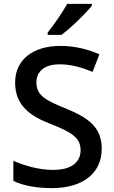

<svg xmlns="http://www.w3.org/2000/svg" viewBox="-20 -961 590 991"><path d="M454 -931V-941H327C302 -896 256 -830 226 -793V-781H297C346 -816 424 -894 454 -931ZM505 -193C505 -305 437 -353 317 -402C210 -445 168 -471 168 -536C168 -592 209 -629 288 -629C347 -629 402 -613 458 -590L493 -681C432 -707 367 -724 291 -724C151 -724 58 -653 58 -535C58 -418 134 -363 237 -323C350 -279 396 -250 396 -186C396 -124 349 -84 254 -84C179 -84 104 -107 49 -131V-27C99 -3 169 10 247 10C407 10 505 -66 505 -193Z"/></svg>

Font: Noto Sans Balinese Medium
Style: Regular
Weight: 500
Designer: Aditya Bayu, David Williams
Foundry: David Williams
Version: Version 2.005